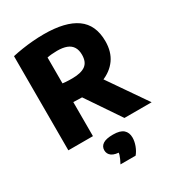

<svg xmlns="http://www.w3.org/2000/svg" viewBox="-231 -886 1165 1275"><g transform="rotate(-30 351.0 -248.0)"><path d="M60 0V-722Q95 -730 135.8 -736.2Q176.5 -742.5 219.2 -746Q262 -749.5 303.5 -749.5Q468 -749.5 551.8 -690Q635.5 -630.5 635.5 -505Q635.5 -424 596.5 -369.2Q557.5 -314.5 486.2 -286.8Q415 -259 318 -259Q299 -259 282.5 -259.8Q266 -260.5 248.5 -261V0ZM490 0 260 -340H464L698.5 0ZM322 -400.5Q389 -400.5 422.5 -424.5Q456 -448.5 456 -504.5Q456 -541 441.2 -564.5Q426.5 -588 397.5 -599Q368.5 -610 325 -610Q303.5 -610 284.5 -608.2Q265.5 -606.5 248.5 -603V-404.5Q261 -403 272.8 -402Q284.5 -401 296.8 -400.8Q309 -400.5 322 -400.5ZM313 254Q331.5 219.5 338.8 195.8Q346 172 346 146L382 182H369Q313.5 182 290 165Q266.5 148 266.5 119.5Q266.5 90.5 290.8 74Q315 57.5 368.5 57.5Q423 57.5 447.2 79Q471.5 100.5 471.5 139.5Q471.5 168 459.8 199.8Q448 231.5 429 254Z"/></g></svg>

Font: Encode Sans Condensed Thin ExtraBold
Style: Regular
Weight: 800
Version: Version 3.002